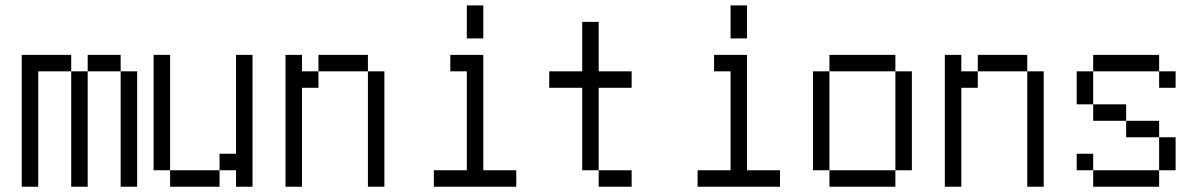

<svg xmlns="http://www.w3.org/2000/svg" viewBox="-20 -708 4540 728"><path d="M62.5 -500Q62.5 -500 62.5 0H125V-437.5H250V0H312.5V-437.5H250V-500ZM437.5 -437.5V0H500V-437.5ZM312.5 -437.5H437.5V-500H312.5Z M625 -62.5V0H812.5V-62.5ZM625 -62.5V-500H562.5V-62.5ZM875 -62.5V0H937.5Q937.5 0 937.5 -500H875Q875 -500 875 -125H812.5V-62.5Z M1062.5 -500Q1062.5 -500 1062.5 0H1125Q1125 0 1125 -375H1187.5V-437.5H1125V-500ZM1375 -437.5V0H1437.5V-437.5ZM1187.5 -437.5H1375V-500H1187.5Z M1937.5 0V-62.5H1812.5V-500H1687.5V-437.5H1750Q1750 -437.5 1750 -62.5H1625V0ZM1750 -687.5Q1750 -687.5 1750 -562.5H1812.5Q1812.5 -562.5 1812.5 -687.5Z M2375 0V-62.5H2250V0ZM2375 -375V-437.5H2250V-625H2187.5V-437.5H2062.5V-375H2187.5V-62.5H2250V-375Z M2937.5 0V-62.5H2812.5V-500H2687.5V-437.5H2750Q2750 -437.5 2750 -62.5H2625V0ZM2750 -687.5Q2750 -687.5 2750 -562.5H2812.5Q2812.5 -562.5 2812.5 -687.5Z M3125 -62.5V0H3375V-62.5ZM3125 -62.5Q3125 -62.5 3125 -437.5H3062.5Q3062.5 -437.5 3062.5 -62.5ZM3375 -62.5H3437.5Q3437.5 -62.5 3437.5 -437.5H3375Q3375 -437.5 3375 -62.5ZM3125 -437.5H3375V-500H3125Z M3562.5 -500Q3562.5 -500 3562.5 0H3625Q3625 0 3625 -375H3687.5V-437.5H3625V-500ZM3875 -437.5V0H3937.5V-437.5ZM3687.5 -437.5H3875V-500H3687.5Z M4437.5 -375V-437.5H4375V-375ZM4125 -62.5V0H4375V-62.5ZM4125 -62.5V-125H4062.5V-62.5ZM4375 -62.5H4437.5Q4437.5 -62.5 4437.5 -187.5H4375Q4375 -187.5 4375 -62.5ZM4375 -187.5V-250H4250V-187.5ZM4250 -250V-312.5H4125V-250ZM4125 -312.5Q4125 -312.5 4125 -437.5H4062.5Q4062.5 -437.5 4062.5 -312.5ZM4125 -437.5H4375V-500H4125Z"/></svg>

Font: Unifont
Style: Regular
Weight: 500
Version: Version 13.0.05